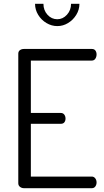

<svg xmlns="http://www.w3.org/2000/svg" viewBox="-20 -988 548 1008"><path d="M324 -365.2Q324 -354 318 -346Q312 -338 299 -338H142V-61H462Q472.7 -61 479.9 -52Q487 -43 487 -30Q487 -18.2 480.5 -9.1Q473.9 0 462 0H106Q94 0 85 -7Q76 -14 76 -26V-706Q76 -718.5 84.8 -724.8Q93.5 -731 106 -731H462Q475 -731 481 -722.5Q487 -714 487 -702.4Q487 -689.4 480.5 -679.7Q474 -670 462 -670H142V-395H299Q311 -395 317.5 -386.3Q324 -377.6 324 -365.2ZM281 -851Q251 -851 224 -867Q197 -883 180.5 -910Q164 -936.9 164 -968H208Q208 -934 229.4 -910.5Q250.7 -887 280.9 -887Q310 -887 331.5 -910.7Q353 -934.4 353 -968H397Q397 -937 380.4 -910.1Q363.9 -883.1 337.4 -867.1Q311 -851 281 -851Z"/></svg>

Font: Dosis
Style: Regular
Weight: 400
Designer: Edgar Tolentino, Pablo Impallari, Igino Marini
Foundry: Edgar Tolentino, Pablo Impallari, Igino Marini
Version: Version 1.007;Glyphs 3.1.1 (3134)